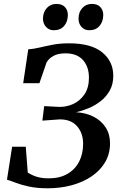

<svg xmlns="http://www.w3.org/2000/svg" viewBox="-20 -978 632 1006"><path d="M230 8.5Q173.5 8.5 132 -0.5Q90.5 -9.5 62.2 -20.5Q34 -31.5 16.5 -36.5L43.5 -209H115L125.5 -73.5Q138 -66 153.2 -59Q168.5 -52 188.2 -47.8Q208 -43.5 234 -43.5Q293 -43.5 333.5 -67Q374 -90.5 394.8 -131.5Q415.5 -172.5 415.5 -224.5Q415.5 -280 384.2 -316.2Q353 -352.5 293.5 -352.5L202 -346L211.5 -422L287.5 -418Q326.5 -416.5 362.8 -432.8Q399 -449 422.5 -483.5Q446 -518 446 -571Q446 -628 414.8 -663.2Q383.5 -698.5 323 -698.5Q285 -698.5 260.8 -685.5Q236.5 -672.5 224 -651L186.5 -542H101.5L128 -719.5Q156.5 -721.5 187.8 -729Q219 -736.5 257 -743.8Q295 -751 343 -751Q457.5 -751 515.5 -703.8Q573.5 -656.5 573.5 -581Q573.5 -536.5 555 -503.5Q536.5 -470.5 507.2 -447.8Q478 -425 444 -411Q410 -397 378.5 -390Q430.5 -387 470.5 -366.5Q510.5 -346 533.5 -310.5Q556.5 -275 556.5 -227.5Q556.5 -172 531 -128.5Q505.5 -85 460.2 -54.2Q415 -23.5 356 -7.5Q297 8.5 230 8.5ZM261.5 -819.5Q237 -819.5 221 -837.2Q205 -855 205 -881.5Q206 -915 225.5 -936.2Q245 -957.5 276 -957.5Q305.5 -957.5 320.8 -940.5Q336 -923.5 335.5 -898.5Q335 -864 315.8 -841.8Q296.5 -819.5 261.5 -819.5ZM447.5 -819.5Q422.5 -819.5 406.8 -837.2Q391 -855 391.5 -881.5Q392 -915 411.5 -936.2Q431 -957.5 462 -957.5Q491 -957.5 506.2 -940.5Q521.5 -923.5 521 -898.5Q520.5 -864 501.2 -841.8Q482 -819.5 447.5 -819.5Z"/></svg>

Font: Merriweather 36pt SemiBold
Style: Italic
Weight: 600
Italic angle: -7.8°
Version: Version 2.101